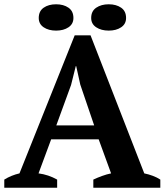

<svg xmlns="http://www.w3.org/2000/svg" viewBox="-20 -877 769 897"><path d="M0 0ZM247 0H0V-38Q16 -48 34.5 -55.5Q53 -63 71 -67L329 -712H403L654 -67Q674 -63 694 -55.5Q714 -48 729 -38V0H416V-38Q435 -47 457 -55Q479 -63 499 -67L441 -226H219L160 -67Q206 -61 247 -38ZM243 -291H420L355 -482L336 -568H334L312 -480ZM161 -793Q161 -825 184 -841Q207 -857 242 -857Q277 -857 300 -841Q323 -825 323 -793Q323 -765 300 -749.5Q277 -734 242 -734Q207 -734 184 -749.5Q161 -765 161 -793ZM406 -793Q406 -825 429.5 -841Q453 -857 488 -857Q523 -857 546 -841Q569 -825 569 -793Q569 -765 546 -749.5Q523 -734 488 -734Q453 -734 429.5 -749.5Q406 -765 406 -793Z"/></svg>

Font: PT Serif
Style: Bold
Weight: 700
Designer: A.Korolkova, O.Umpeleva, V.Yefimov
Foundry: ParaType Ltd
Version: Version 1.000W OFL; ttfautohint (v1.6)